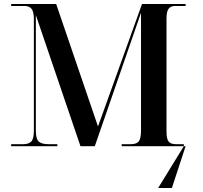

<svg xmlns="http://www.w3.org/2000/svg" viewBox="-20 -734 1019 964"><path d="M774 210 903 0V-10H912V0L843 210ZM36 0H268V-10H224Q191 -10 175.5 -22.5Q160 -35 160 -79V-658L384 0H456L688 -670V-80Q688 -39 677 -24.5Q666 -10 636 -10H591V0H912V-10H864Q837 -10 826.5 -23.5Q816 -37 816 -73V-641Q816 -677 827 -690.5Q838 -704 858 -704H912V-714H693L472 -99L262 -714H36V-704H104Q126 -704 138 -690Q150 -676 150 -639V-76Q150 -37 137 -23.5Q124 -10 96 -10H36Z"/></svg>

Font: Noto Serif Display Semi
Style: Regular
Weight: 600
Designer: Monotype Design Team
Foundry: Monotype Imaging Inc.
Version: Version 1.900